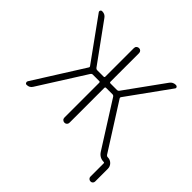

<svg xmlns="http://www.w3.org/2000/svg" viewBox="-210 -949 1328 1328"><g transform="rotate(45 454.0 -285.0)"><path d="M60 0Q51 0 47.5 -8Q44 -16 48 -23L278 -388Q284 -396 278 -403L58 -708Q53 -715 57 -722.5Q61 -730 70 -730Q98 -730 113 -708L319 -424Q325 -417 333 -417H397Q405 -417 405 -426V-705Q405 -716 412.5 -723Q420 -730 430.5 -730Q441 -730 448 -723Q455 -716 455 -705V-426Q455 -417 464 -417H528Q537 -417 542 -424L747 -708Q763 -730 791 -730Q800 -730 804.5 -722.5Q809 -715 803 -708L583 -403Q577 -395 582 -388L796 -51Q802 -43 809 -43H811Q835 -43 851.5 -26.5Q868 -10 868 13V137Q868 147 861.5 153.5Q855 160 845.5 160Q836 160 828.5 153.5Q821 147 821 137V6Q821 0 815 0Q773 0 750 -36L541 -366Q535 -374 528 -374H464Q455 -374 455 -365V-25Q455 -14 448 -7Q441 0 430.5 0Q420 0 412.5 -7Q405 -14 405 -25V-365Q405 -374 397 -374H332Q325 -374 319 -366L102 -23Q88 0 60 0Z"/></g></svg>

Font: Rounded Mplus 1c Light
Style: Regular
Weight: 300
Version: Version 1.059.20150529